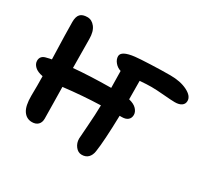

<svg xmlns="http://www.w3.org/2000/svg" viewBox="-151 -917 1256 1182"><g transform="rotate(30 476.5 -326.0)"><path d="M183.1 28.8Q144 28.8 121.3 -4.6Q98.6 -38.1 99.1 -110.8Q100.6 -183.1 99.1 -249Q60.5 -255.9 41.3 -274.2Q22 -292.5 22 -314.9Q22 -351.6 64 -359.9Q81.5 -364.7 97.2 -367.2Q90.8 -564 90.8 -629.9Q90.8 -668 106.7 -685.1Q122.6 -702.1 157.2 -702.1Q189 -702.1 211.4 -673.1Q233.9 -644 233.9 -590.8Q233.9 -518.1 235.8 -386.2Q347.7 -396.5 501 -397.9Q501 -452.6 499 -517.1Q474.1 -524.4 457 -544.9Q439.9 -565.4 439.9 -587.9Q439.9 -626.5 532.2 -637.2Q562 -640.6 638.7 -643.8Q715.3 -647 777.8 -647Q850.1 -647 899.2 -622.3Q948.2 -597.7 948.2 -563Q948.2 -541 931.2 -529.1Q914.1 -517.1 883.8 -517.1Q860.4 -517.1 803.7 -522Q747.1 -526.9 713.9 -526.9Q680.7 -526.9 630.9 -522.9Q631.8 -488.8 631.8 -392.1Q669.9 -382.8 687.5 -363.5Q705.1 -344.2 705.1 -323.2Q705.1 -300.8 690.2 -287.8Q675.3 -274.9 647 -274.9H631.8Q627.4 -91.8 615.2 -13.2Q610.8 16.1 594 33Q577.1 49.8 548.8 49.8Q522.5 49.8 504.2 26.1Q485.8 2.4 485.8 -28.8Q485.8 -36.1 492.4 -121.8Q499 -207.5 500 -272.9Q374 -269 237.8 -252.9Q238.3 -218.8 239.7 -140.9Q241.2 -63 241.2 -28.8Q241.2 -1.5 225.6 13.7Q210 28.8 183.1 28.8Z"/></g></svg>

Font: Shantell Sans Irregular Bouncy
Style: Regular
Weight: 600
Designer: Stephen Nixon, Anya Danilova, Shantell Martin
Foundry: Arrow Type
Version: Version 1.006;[9816181b4]